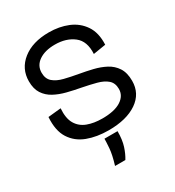

<svg xmlns="http://www.w3.org/2000/svg" viewBox="-170 -628 824 903"><g transform="rotate(-30 242.0 -177.0)"><path d="M248 13Q184 13 133.5 -6Q83 -25 55.5 -68Q28 -111 33 -183L103 -190Q99 -137 117 -106.5Q135 -76 169.5 -63Q204 -50 250 -50Q316 -50 351 -72.5Q386 -95 386 -132Q386 -164 366 -181.5Q346 -199 312 -208Q278 -217 237 -225Q199 -232 163.5 -241Q128 -250 99.5 -265.5Q71 -281 54 -307Q37 -333 37 -374Q37 -442 90.5 -484.5Q144 -527 233 -527Q289 -527 335.5 -508Q382 -489 409.5 -448.5Q437 -408 434 -344L366 -333Q370 -401 330 -432Q290 -463 229 -463Q175 -463 142 -440.5Q109 -418 109 -379Q109 -346 129.5 -328.5Q150 -311 184 -302.5Q218 -294 258 -287Q293 -281 328.5 -272.5Q364 -264 393.5 -248.5Q423 -233 441 -205.5Q459 -178 459 -134Q459 -65 402 -26Q345 13 248 13ZM189 173Q205 121 207.5 87Q210 53 210 37H281Q281 84 270.5 116.5Q260 149 245 173Z"/></g></svg>

Font: Bricolage Grotesque 96pt Light
Style: Regular
Weight: 300
Designer: Mathieu Triay
Foundry: Atelier Triay
Version: Version 1.001; ttfautohint (v1.8.4.7-5d5b);gftools[0.9.33.de